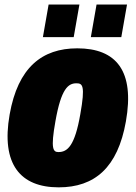

<svg xmlns="http://www.w3.org/2000/svg" viewBox="-20 -804 592 837"><path d="M167 -642.1H301.3L326.2 -784.2H191.9ZM376 -642.1H508.8L533.7 -784.2H400.9ZM235.8 12.7C392.6 12.7 493.2 -73.2 528.8 -274.4C567.9 -495.1 486.8 -593.3 316.9 -593.3C163.1 -593.3 58.1 -509.8 22 -304.7C-16.1 -87.9 68.8 12.7 235.8 12.7ZM234.9 -141.1C211.9 -141.1 199.7 -153.8 221.7 -275.9C246.6 -417.5 277.3 -440.9 313 -440.9C339.8 -440.9 352.5 -432.1 330.1 -306.2C306.2 -168.5 274.4 -141.1 234.9 -141.1Z"/></svg>

Font: Decalotype Black Italic
Style: Regular
Weight: 900
Italic angle: -10°
Designer: Alfredo Marco Pradil
Foundry: Alfredo Marco Pradil
Version: Version 1.0